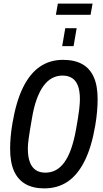

<svg xmlns="http://www.w3.org/2000/svg" viewBox="-20 -1030 568 1062"><path d="M225 12Q163 12 121 -12Q79 -36 57.5 -84Q36 -132 36 -207Q36 -238 39 -273.5Q42 -309 49 -349Q69 -468 107 -545.5Q145 -623 200.5 -661Q256 -699 328 -699Q392 -699 434.5 -675.5Q477 -652 498.5 -604Q520 -556 520 -482Q520 -451 517 -414.5Q514 -378 507 -337Q487 -218 448.5 -140.5Q410 -63 354.5 -25.5Q299 12 225 12ZM231 -75Q263 -75 289.5 -89.5Q316 -104 337 -133.5Q358 -163 373.5 -207Q389 -251 400 -311Q407 -351 411.5 -378.5Q416 -406 418 -424.5Q420 -443 421 -456.5Q422 -470 422 -481Q422 -526 411.5 -554.5Q401 -583 379.5 -597.5Q358 -612 326 -612Q294 -612 267.5 -597.5Q241 -583 220 -554Q199 -525 183 -481Q167 -437 157 -377Q150 -337 145.5 -309.5Q141 -282 138.5 -263.5Q136 -245 135 -232Q134 -219 134 -208Q134 -163 145 -133.5Q156 -104 177.5 -89.5Q199 -75 231 -75ZM324 -775 341 -874H404L387 -775ZM289 -948 300 -1010H492L481 -948Z"/></svg>

Font: Archivo ExtraCondensed Medium
Style: Italic
Weight: 500
Width: 2
Italic angle: -10°
Designer: Hector Gatti
Foundry: Omnibus-Type
Version: Version 2.001